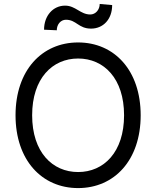

<svg xmlns="http://www.w3.org/2000/svg" viewBox="-20 -955 801 985"><path d="M701.7 -363.6C701.7 -593.8 566.8 -737.2 380.7 -737.2C194.6 -737.2 59.7 -593.8 59.7 -363.6C59.7 -133.5 194.6 9.9 380.7 9.9C566.8 9.9 701.7 -133.5 701.7 -363.6ZM144.9 -363.6C144.9 -552.6 248.6 -654.8 380.7 -654.8C512.8 -654.8 616.5 -552.6 616.5 -363.6C616.5 -174.7 512.8 -72.4 380.7 -72.4C248.6 -72.4 144.9 -174.7 144.9 -363.6ZM206 -802.6 271.3 -799.7C271.3 -829.5 291.2 -853.7 318.2 -853.7C372.2 -853.7 382.1 -808.2 447.4 -808.2C508.5 -808.2 555.4 -855.1 555.4 -929L491.5 -934.7C491.5 -904.8 470.2 -880.7 443.2 -880.7C392 -880.7 367.9 -926.1 313.9 -926.1C252.8 -926.1 206 -875 206 -802.6Z"/></svg>

Font: Margiela Sans
Style: Regular
Weight: 400
Designer: Stefan Endress, Andreas Faust
Version: Version 1.100;FEAKit 1.0